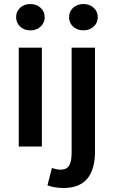

<svg xmlns="http://www.w3.org/2000/svg" viewBox="-20 -728 564 954"><path d="M343.3 -595.7Q323.2 -614.3 323.2 -642.6Q323.2 -670.9 343.3 -689.5Q364.3 -708 394.5 -708Q424.8 -708 445.3 -689.5Q465.8 -670.9 465.8 -642.6Q465.8 -614.3 445.3 -595.7Q424.8 -577.1 394.5 -577.1Q364.3 -577.1 343.3 -595.7ZM295.9 206.1Q251 206.1 215.8 192.9L237.8 106.9Q263.7 114.7 279.8 115.2Q312 115.2 324.2 93.8Q336.4 72.3 335.9 26.9V-491.2H452.1V24.9Q451.7 206.1 295.9 206.1ZM130.9 -577.1Q100.1 -577.1 80.1 -595.7Q60.1 -614.3 60.1 -642.6Q60.1 -670.9 80.1 -689.5Q100.1 -708 130.9 -708Q161.1 -708 181.6 -689.5Q202.1 -670.9 202.1 -642.6Q202.1 -614.3 181.6 -595.7Q161.1 -577.1 130.9 -577.1ZM73.2 0V-491.2H188V0Z"/></svg>

Font: SourceSansPro-Semibold
Style: Regular
Weight: 600
Designer: Paul D. Hunt
Foundry: Adobe Systems Incorporated
Version: Version 2.020;PS 2.0;hotconv 1.0.86;makeotf.lib2.5.63406